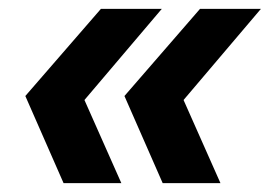

<svg xmlns="http://www.w3.org/2000/svg" viewBox="-20 -481 607 432"><path d="M253 -69H123L37 -265L207 -461H344L170 -256ZM476 -69H346L260 -265L430 -461H567L393 -256Z"/></svg>

Font: CBA Beacon Sans Extra Bold
Style: Italic
Weight: 800
Italic angle: -13°
Designer: Wei Huang
Foundry: Wei Huang
Version: Version 1.002